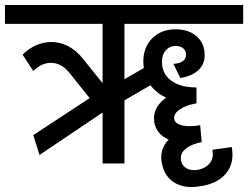

<svg xmlns="http://www.w3.org/2000/svg" viewBox="-55 -658 999 773"><path d="M446 -339 524 -384Q522 -400 522 -410Q522 -468 558 -504Q594 -540 652 -540Q705 -540 737 -511.5Q769 -483 769 -436Q769 -399 743 -375Q717 -351 671 -344L643 -401Q667 -402 680.5 -411.5Q694 -421 694 -438Q694 -454 682.5 -463.5Q671 -473 652 -473Q628 -473 612.5 -455.5Q597 -438 597 -410Q597 -361 634 -333.5Q671 -306 736 -306V-242Q696 -235 671 -219Q646 -203 646 -183Q646 -167 663 -158.5Q680 -150 708 -150Q731 -150 751 -154L757 -86Q717 -78 695 -61Q673 -44 673 -22Q673 1 688 14Q703 27 727 27Q732 27 746 25Q773 18 787.5 1.5Q802 -15 802 -38Q802 -43 800 -55L878 -66Q881 -51 881 -36Q881 13 850 46Q819 79 762 90Q735 95 717 95Q669 95 637.5 70.5Q606 46 597 1Q594 -13 594 -24Q594 -64 624 -96Q596 -108 580.5 -130Q565 -152 565 -181Q565 -230 614 -265Q573 -284 551 -315L446 -254V0H358V-205L104 -34L79 -114L306 -263L226 -363Q193 -405 150 -405Q112 -405 79 -372L36 -438Q61 -463 91 -476Q121 -489 152 -489Q186 -489 218.5 -472.5Q251 -456 277 -424L358 -323V-562H-35V-638H924V-562H446Z"/></svg>

Font: Akshar
Style: Regular
Weight: 400
Designer: Tall Chai
Foundry: Tall Chai
Version: Version 1.000